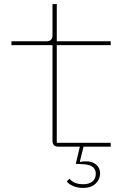

<svg xmlns="http://www.w3.org/2000/svg" viewBox="-20 -718 640 940"><path d="M388 202Q359 202 337.5 192.5Q316 183 307 170L320 157Q342 184 388 184Q415 184 432 171Q449 158 449 132Q449 113 435.5 100.5Q422 88 388 86L351 84L371 0H266Q237 0 237 -29V-497H36V-516H208Q237 -516 237 -545V-698H258V-516H522V-497H258V-19H522V0H389L371 73L373 75Q380 73 388 72.5Q396 72 403 72Q432 72 451 88Q470 104 470 131Q470 160 448 181Q426 202 388 202Z"/></svg>

Font: IBM Plex Mono Thin
Style: Regular
Weight: 100
Monospace: yes
Designer: Mike Abbink, Paul van der Laan, Pieter van Rosmalen
Foundry: Bold Monday
Version: Version 2.3